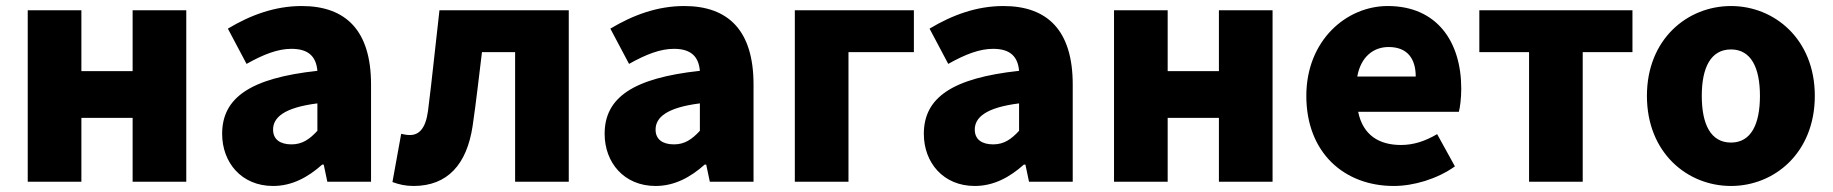

<svg xmlns="http://www.w3.org/2000/svg" viewBox="-20 -603 6081 637"><path d="M72 0H250V-212H420V0H598V-569H420V-367H250V-569H72Z M886 14C949 14 1002 -15 1049 -57H1054L1066 0H1211V-323C1211 -501 1128 -583 981 -583C892 -583 811 -553 736 -508L798 -391C855 -423 902 -441 947 -441C1005 -441 1029 -414 1033 -368C811 -344 717 -279 717 -159C717 -64 781 14 886 14ZM947 -124C910 -124 886 -140 886 -173C886 -213 922 -246 1033 -260V-169C1007 -141 983 -124 947 -124Z M1352 14C1465 14 1529 -58 1548 -185C1560 -266 1569 -349 1579 -430H1689V0H1867V-569H1438C1425 -458 1414 -345 1400 -235C1392 -176 1370 -155 1340 -155C1329 -155 1320 -157 1311 -159L1282 1C1304 9 1325 14 1352 14Z M2155 14C2218 14 2271 -15 2318 -57H2323L2335 0H2480V-323C2480 -501 2397 -583 2250 -583C2161 -583 2080 -553 2005 -508L2067 -391C2124 -423 2171 -441 2216 -441C2274 -441 2298 -414 2302 -368C2080 -344 1986 -279 1986 -159C1986 -64 2050 14 2155 14ZM2216 -124C2179 -124 2155 -140 2155 -173C2155 -213 2191 -246 2302 -260V-169C2276 -141 2252 -124 2216 -124Z M2617 0H2795V-430H3012V-569H2617Z M3214 14C3277 14 3330 -15 3377 -57H3382L3394 0H3539V-323C3539 -501 3456 -583 3309 -583C3220 -583 3139 -553 3064 -508L3126 -391C3183 -423 3230 -441 3275 -441C3333 -441 3357 -414 3361 -368C3139 -344 3045 -279 3045 -159C3045 -64 3109 14 3214 14ZM3275 -124C3238 -124 3214 -140 3214 -173C3214 -213 3250 -246 3361 -260V-169C3335 -141 3311 -124 3275 -124Z M3676 0H3854V-212H4024V0H4202V-569H4024V-367H3854V-569H3676Z M4604 14C4670 14 4748 -9 4807 -51L4748 -158C4707 -134 4669 -122 4628 -122C4556 -122 4502 -154 4486 -232H4820C4824 -246 4828 -277 4828 -309C4828 -464 4748 -583 4584 -583C4447 -583 4314 -469 4314 -285C4314 -96 4440 14 4604 14ZM4483 -349C4495 -416 4538 -447 4587 -447C4652 -447 4677 -405 4677 -349Z M5053 0H5231V-430H5396V-569H4888V-430H5053Z M5723 14C5867 14 6001 -96 6001 -285C6001 -473 5867 -583 5723 -583C5578 -583 5444 -473 5444 -285C5444 -96 5578 14 5723 14ZM5723 -130C5656 -130 5626 -190 5626 -285C5626 -379 5656 -439 5723 -439C5789 -439 5819 -379 5819 -285C5819 -190 5789 -130 5723 -130Z"/></svg>

Font: ChiuKong Gothic MN Heavy
Style: Regular
Weight: 900
Designer: Ryoko NISHIZUKA 西塚涼子 (kana, bopomofo & ideographs); Paul D. Hunt (Latin, Greek & Cyrillic); Sandoll Communications 산돌커뮤니
Foundry: Adobe
Version: Version 1.300